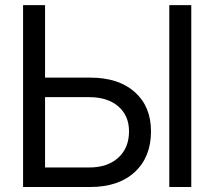

<svg xmlns="http://www.w3.org/2000/svg" viewBox="-20 -748 857 768"><path d="M160.2 -437.5H340.8Q454.6 -437.5 519.3 -379.6Q584 -321.8 584 -222.7Q584 -120.1 519.3 -60.1Q454.6 0 340.8 0H72.3V-727.5H160.2ZM160.2 -359.4V-78.1H336.9Q410.2 -78.1 453.1 -117.2Q496.1 -156.2 496.1 -222.7Q496.1 -285.6 453.1 -322.5Q410.2 -359.4 336.9 -359.4ZM745.1 -727.5V0H657.2V-727.5Z"/></svg>

Font: Inter Display
Style: Regular
Weight: 400
Designer: Rasmus Andersson
Foundry: rsms
Version: Version 4.001;git-9221beed3